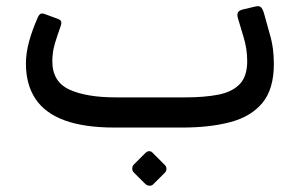

<svg xmlns="http://www.w3.org/2000/svg" viewBox="-20 -404 962 611"><path d="M344.6 1.9Q247.9 1.9 185.6 -21Q123.3 -43.8 92.9 -89.4Q62.5 -135.1 62.5 -202.1Q62.5 -234.7 72.4 -271.4Q82.4 -308.1 100.1 -348.1Q103.5 -356.6 108.9 -359.9Q114.3 -363.1 126.8 -357.7L162.2 -344.7Q171.4 -341.7 174.1 -336.5Q176.8 -331.2 172.6 -319.5Q163 -292.9 154.7 -265.7Q146.5 -238.4 146.5 -209.2Q146.5 -144.1 200.5 -119.1Q254.6 -94.1 349.4 -94.1H569Q630.8 -94.1 675.1 -102.8Q719.3 -111.6 743 -136.4Q766.7 -161.3 766.7 -209.5Q766.7 -249.6 754.4 -288.4L737.6 -344.5Q733.6 -357.6 737.1 -364.3Q740.6 -370.9 752.8 -373.9L792 -383.1Q806 -386.9 811.9 -379.4Q817.7 -371.9 821.6 -356.4L838 -297.1Q845.2 -273.2 848.4 -249.5Q851.5 -225.7 851.5 -200.6Q851.5 -120.7 815.3 -76.8Q779.1 -33 713.6 -15.6Q648.2 1.9 560.4 1.9ZM467.2 182.9Q462.5 187.5 455.5 187Q448.4 186.5 442.9 181.9L405.4 144.5Q400.9 139.7 400.9 132.4Q400.9 125.1 405.4 120.1L442.9 82.7Q448.4 77.1 455 77.1Q461.5 77.1 466.2 82.7L503.5 120.1Q509.2 125.1 509.7 132.4Q510.2 139.7 504.7 145.5Z"/></svg>

Font: Rubik Light
Style: Regular
Weight: 300
Designer: Hubert and Fischer
Foundry: Hubert and Fischer
Version: Version 2.300;gftools[0.9.30]